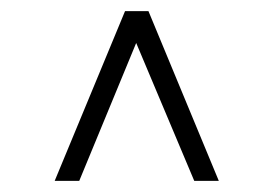

<svg xmlns="http://www.w3.org/2000/svg" viewBox="-20 -670 490 344"><path d="M224 -593 122 -346H78L204 -650H246L372 -346H328Z"/></svg>

Font: Pochaevsk Unicode
Style: Normal
Weight: 400
Version: Version 1.1